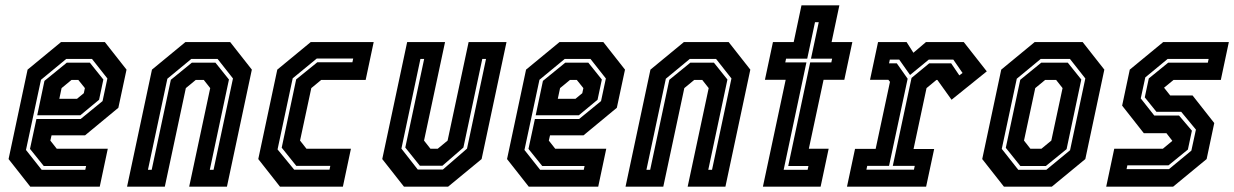

<svg xmlns="http://www.w3.org/2000/svg" viewBox="-20 -697 4609 717"><path d="M371.5 -540 452.5 -437 422 -294.5 297.5 -191.5H172.5L168 -172L192 -141.5H382.5L352.5 0H93L12 -103L83 -437L208 -540ZM323.5 -477H227.5L133 -399L77 -137L135.5 -63H298.5L301.5 -77H143.5L92 -141L116 -252.5H281L363 -319.5L381 -404ZM315.5 -463 366 -400 350 -324.5 280 -266.5H119L146 -395L229.5 -463ZM272.5 -398.5H247L210 -368L201.5 -328H267.5L293 -349L297 -368Z M454.5 0 547.5 -437 672.5 -540H839.5L920.5 -437L827.5 0H686.5L765 -368L741 -398.5H711L674 -368L595.5 0ZM532.5 -63H546.5L618 -399L696.5 -463H784.5L835 -400L763.5 -63H777.5L850 -404L792.5 -477H694.5L605 -403Z M1025.5 0 944.5 -103 1015.5 -437 1140.5 -540H1375.5L1345.5 -398.5H1179.5L1142.5 -368L1100.5 -172L1124.5 -141.5H1290.5L1260.5 0ZM1078.5 -63.5H1210.5L1213.5 -77.5H1086.5L1032 -145.5L1086 -400.5L1165 -464.5H1296L1299 -478.5H1163L1073 -404.5L1016.5 -139Z M1488.5 0 1407.5 -103 1500.5 -540H1642L1563.5 -172L1587.5 -141.5H1614.5L1651.5 -172L1730 -540H1871.5L1778.5 -103L1653.5 0ZM1540 -64H1634L1724 -142L1795 -477H1781L1710.5 -146L1632 -78H1548L1493.5 -146L1564 -477H1550L1479 -142Z M2233 -540 2314 -437 2283.5 -294.5 2159 -191.5H2034L2029.5 -172L2053.5 -141.5H2244L2214 0H1954.5L1873.5 -103L1944.5 -437L2069.5 -540ZM2185 -477H2089L1994.5 -399L1938.5 -137L1997 -63H2160L2163 -77H2005L1953.5 -141L1977.5 -252.5H2142.5L2224.5 -319.5L2242.5 -404ZM2177 -463 2227.5 -400 2211.5 -324.5 2141.5 -266.5H1980.5L2007.5 -395L2091 -463ZM2134 -398.5H2108.5L2071.5 -368L2063 -328H2129L2154.5 -349L2158.5 -368Z M2316 0 2409 -437 2534 -540H2701L2782 -437L2689 0H2548L2626.5 -368L2602.5 -398.5H2572.5L2535.5 -368L2457 0ZM2394 -63H2408L2479.5 -399L2558 -463H2646L2696.5 -400L2625 -63H2639L2711.5 -404L2654 -477H2556L2466.5 -403Z M2829 0 2914 -399H2836.5L2866.5 -540H2944L2973 -677H3114.5L3085.5 -540H3163L3133 -399H3055.5L3000.5 -141.5H3074.5L3044.5 0ZM2906.5 -63H2996L2999 -77H2923.5L3005.5 -464H3084.5L3087.5 -478H3008.5L3037.5 -614H3023.5L2994.5 -478H2915.5L2912.5 -464H2991.5Z M3143 0 3173 -141H3250L3303.5 -391.5L3297.5 -399H3229L3259 -540H3365.5L3391 -500L3438 -540H3579L3665 -430.5L3533.5 -324.5L3480.5 -398.5H3477L3440 -368L3391.5 -140.5H3468.5L3438.5 0ZM3215.5 -63.5H3393L3396 -77.5H3314L3384 -406L3450 -460.5H3532L3562.5 -415.5L3574.5 -424.5L3540 -474.5H3448.5L3378.5 -417L3338 -474.5H3303L3300 -460.5H3329L3369.5 -403L3300 -77.5H3218.5Z M3729 0 3648 -103 3719 -437 3844 -540H4023L4104 -437L4033 -103L3908 0ZM3782.5 -63H3887.5L3976 -136L4033 -404L3975.5 -477H3866.5L3777 -403L3721 -141ZM3790.5 -77 3736 -145 3790 -399 3868.5 -463H3967.5L4018 -400L3963 -140L3885.5 -77ZM3828 -141.5H3869L3906 -172L3948 -368L3924 -398.5H3883L3846 -368L3804 -172Z M4111 0 4141 -141.5H4322.5L4358 -171L4336 -199.5H4251.5L4170.5 -302.5L4199 -437L4324 -540H4569L4539 -398.5H4362.5L4327 -369.5L4350 -340.5H4433.5L4514.5 -237.5L4486 -103L4361 0ZM4187 -65.5H4345.5L4429 -134.5L4446 -213L4391 -279.5H4298.5L4255 -333.5L4270 -404L4342.5 -463H4490.5L4493.5 -477H4340.5L4257 -408L4240 -329.5L4290.5 -265.5H4383L4431 -209L4416 -138.5L4343.5 -79.5H4190Z"/></svg>

Font: Tourney Condensed Regular
Style: Bold Italic
Weight: 700
Width: 3
Italic angle: -12°
Designer: Tyler Finck
Foundry: Etcetera Type Co
Version: Version 1.010; ttfautohint (v1.8.3)